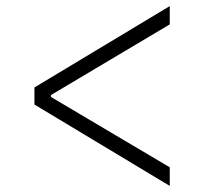

<svg xmlns="http://www.w3.org/2000/svg" viewBox="-20 -618 670 630"><path d="M537 -8 93 -275V-331L537 -598V-538L147 -306V-300L537 -69Z"/></svg>

Font: IBM Plex Sans JP Light
Style: Regular
Weight: 300
Designer: Mike Abbink; Paul van der Laan; Pieter van Rosmalen; Wujin Sim; Yejin Wi; Jinhee Kim; Boomi Park; Yona Kim; Kichan Ma
Foundry: Sandoll Inc.
Version: Version 1.002